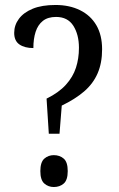

<svg xmlns="http://www.w3.org/2000/svg" viewBox="-20 -744 478 771"><path d="M176 -207 167 -348Q216 -372 244.5 -403.5Q273 -435 285 -472Q297 -509 297 -552Q297 -605 274.5 -640.5Q252 -676 205 -676Q172 -676 152 -660Q132 -644 123 -616Q114 -588 114 -551Q79 -551 58 -565.5Q37 -580 37 -612Q37 -643 56 -668.5Q75 -694 111.5 -709Q148 -724 203 -724Q259 -724 301.5 -703Q344 -682 367 -642.5Q390 -603 390 -546Q390 -491 372 -449.5Q354 -408 318 -377Q282 -346 228 -320L219 -207ZM196 7Q174 7 158 -7Q142 -21 142 -57Q142 -93 158 -107Q174 -121 196 -121Q220 -121 236 -107Q252 -93 252 -57Q252 -21 236 -7Q220 7 196 7Z"/></svg>

Font: Noto Serif Khmer Condensed
Style: Regular
Weight: 400
Width: 3
Designer: Danh Hong and the Monotype Design Team
Foundry: Monotype Imaging Inc.
Version: Version 2.004